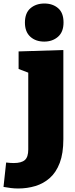

<svg xmlns="http://www.w3.org/2000/svg" viewBox="-98 -829 429 1094"><path d="M6 245Q-16 245 -35.5 242.5Q-55 240 -78 236L-63 97Q-39 100 -20 100Q24 100 43.5 83Q63 66 63 23V-415L8 -436V-536L263 -544V-36Q263 45 242.5 99Q222 153 186 185Q150 217 103.5 231Q57 245 6 245ZM154 -592Q105 -592 74.5 -620Q44 -648 44 -700Q44 -755 75.5 -782Q107 -809 155 -809Q202 -809 233 -782.5Q264 -756 264 -701Q264 -647 232.5 -619.5Q201 -592 154 -592Z"/></svg>

Font: Bitter Black
Style: Regular
Weight: 900
Designer: Sol Matas, and Bitter project Authors
Foundry: Sol Matas
Version: Version 2.001